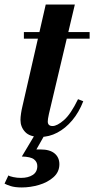

<svg xmlns="http://www.w3.org/2000/svg" viewBox="-40 -591 414 844"><path d="M137 11Q91 11 70.5 -11Q50 -33 50 -64Q50 -76 52.5 -92.5Q55 -109 58 -121L161 -571H289L175 -90Q172 -77 171 -69Q170 -61 170 -57Q170 -37 191 -37Q211 -37 241 -63Q271 -89 303 -155L326 -146Q307 -97 277.5 -62Q248 -27 212 -8Q176 11 137 11ZM65 -421V-450H354V-421ZM56 233Q26 233 7 227Q-12 221 -20 216L-3 180Q2 184 18.5 187.5Q35 191 52 191Q84 191 104 178Q124 165 124 139Q124 121 109.5 109.5Q95 98 56 97L120 -10H163L120 66H139Q179 66 200 83.5Q221 101 221 131Q221 165 195 188Q169 211 131 222Q93 233 56 233Z"/></svg>

Font: Libre Bodoni SemiBold
Style: Italic
Weight: 600
Italic angle: -13°
Version: Version 2.003